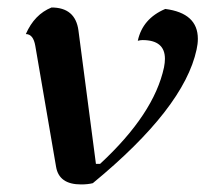

<svg xmlns="http://www.w3.org/2000/svg" viewBox="-20 -482 554 515"><path d="M197.3 12.7Q138.2 12.7 130.4 -34.7L74.7 -358.9Q69.3 -390.6 49.3 -390.6Q72.3 -443.4 118.2 -461.9Q182.1 -461.9 190.4 -400.4L237.3 -42.5H248.5Q393.1 -176.3 419.9 -301.3Q422.4 -314 422.4 -324.2Q422.4 -374.5 362.3 -374.5Q356.4 -374.5 349.6 -372.6Q362.3 -432.1 423.3 -458Q510.7 -446.8 510.7 -377.9Q510.7 -364.3 507.3 -349.1Q473.6 -191.9 229 9.3Q215.8 12.7 197.3 12.7Z"/></svg>

Font: Balgruf
Style: Italic
Weight: 500
Italic angle: -12°
Designer: Paul James Miller
Foundry: High-Logic / Made with FontCreator
Version: Version 1.201;March 28, 2021;FontCreator 13.0.0.2683 64-bit